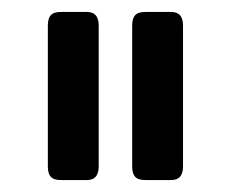

<svg xmlns="http://www.w3.org/2000/svg" viewBox="-20 -721 386 321"><path d="M145 -678C145 -689 142 -701 125 -701H84C72 -701 60 -700 60 -678V-443C60 -421 72 -420 84 -420H125C142 -420 145 -432 145 -443ZM286 -678C286 -689 283 -701 266 -701H225C213 -701 201 -700 201 -678V-443C201 -421 213 -420 225 -420H266C283 -420 286 -432 286 -443Z"/></svg>

Font: Fascinate
Style: Regular
Weight: 900
Designer: Astigmatic (AOETI)
Foundry: Astigmatic (AOETI)
Version: Version 1.000